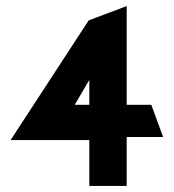

<svg xmlns="http://www.w3.org/2000/svg" viewBox="-20 -612 573 632"><path d="M15 -151H274V0H397V-161H517L478 -267H397V-592L272 -545ZM226 -267 274 -349V-267Z"/></svg>

Font: Charger Sport
Style: Ult
Weight: 1000
Designer: Jasper
Foundry: Cannot Into Space Fonts
Version: Version 1.1